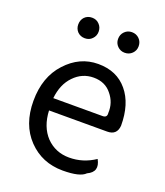

<svg xmlns="http://www.w3.org/2000/svg" viewBox="-142 -864 839 974"><g transform="rotate(20 277.0 -377.0)"><path d="M311 13Q199 13 125 -64Q51 -141 51 -269Q51 -398 124 -477Q197 -557 297 -557Q398 -557 455 -488Q512 -420 512 -302Q508 -250 456 -250H142Q146 -163 195 -111Q245 -60 319 -60Q394 -60 458 -103Q491 -43 432 -16Q404 13 311 13ZM141 -316H407Q432 -316 429 -341Q432 -397 396 -440Q361 -484 299 -484Q237 -484 193 -438Q149 -393 141 -316ZM147 -672Q132 -688 132 -711Q132 -735 147 -751Q163 -767 187 -767Q211 -767 226 -751Q242 -735 242 -711Q242 -688 226 -672Q211 -656 187 -656Q163 -656 147 -672ZM402 -656Q379 -656 363 -672Q347 -688 347 -711Q347 -735 363 -751Q379 -767 402 -767Q426 -767 442 -751Q458 -735 458 -711Q458 -688 442 -672Q426 -656 402 -656Z"/></g></svg>

Font: Swei Toothpaste CJK TC
Style: Regular
Weight: 400
Version: Version 1.0